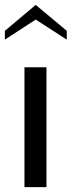

<svg xmlns="http://www.w3.org/2000/svg" viewBox="-42 -765 293 785"><path d="M58 0H148V-490H58ZM104 -685 231 -603V-639L104 -745L-22 -639V-603Z"/></svg>

Font: Cabin Condensed
Style: Regular
Weight: 400
Designer: Pablo Impallari
Foundry: Pablo Impallari. www.impallari.com Igino Marini. www.ikern.com
Version: Version 1.006